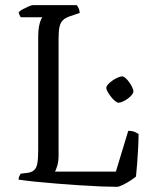

<svg xmlns="http://www.w3.org/2000/svg" viewBox="-20 -724 593 744"><path d="M434 0Q410 0 372 -1.5Q334 -3 289.5 -6Q245 -9 200 -12.5Q155 -16 116.5 -20Q78 -24 52 -28Q52 -35 55 -41.5Q58 -48 60 -51L85 -54Q102 -56 111.5 -64Q121 -72 124.5 -90Q128 -108 128 -140V-582Q128 -605 131 -621Q134 -637 138 -646Q142 -655 144 -657H61Q58 -660 55.5 -666.5Q53 -673 52 -676Q57 -682 68 -688Q79 -694 90.5 -699Q102 -704 107 -704H277Q281 -700 284.5 -692.5Q288 -685 289 -674L251 -661Q233 -655 223.5 -645.5Q214 -636 210.5 -619.5Q207 -603 207 -574V-121Q207 -99 202 -82Q197 -65 193 -59H429L477 -217Q493 -217 502.5 -212.5Q512 -208 517 -205Q517 -183 515.5 -154.5Q514 -126 512 -97Q510 -68 507 -40Q499 -33 485 -24Q471 -15 457 -8Q443 -1 434 0ZM439 -326Q434 -326 426 -332.5Q418 -339 410.5 -348.5Q403 -358 397.5 -367.5Q392 -377 392 -383Q392 -390 399 -397.5Q406 -405 416 -412Q426 -419 436.5 -423.5Q447 -428 453 -428Q459 -428 466.5 -421.5Q474 -415 481 -405Q488 -395 492.5 -385.5Q497 -376 497 -369Q497 -364 491 -356.5Q485 -349 475.5 -342Q466 -335 456 -330.5Q446 -326 439 -326Z"/></svg>

Font: Texturina Medium 12pt ExtraLight
Style: Regular
Weight: 250
Version: Version 1.002